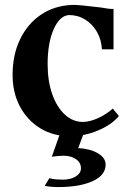

<svg xmlns="http://www.w3.org/2000/svg" viewBox="-20 -537 530 778"><path d="M265 15Q196 15 143.5 -17Q91 -49 61 -105Q31 -161 31 -234Q31 -315 61.5 -378Q92 -441 146 -477.5Q200 -514 271 -517Q282 -518 313.5 -515Q345 -512 386 -507Q404 -504 418 -502Q432 -500 440 -501V-337H393Q391 -376 373 -407.5Q355 -439 325.5 -457.5Q296 -476 260 -476Q222 -474 197.5 -418.5Q173 -363 173 -277Q173 -209 191.5 -156Q210 -103 242.5 -73Q275 -43 316 -43Q343 -43 376.5 -58Q410 -73 437 -97L462 -67Q432 -31 376.5 -8Q321 15 265 15ZM216 221Q186 221 161 216L180 185Q194 189 209 190Q224 191 234 191Q266 191 287 178Q308 165 308 145Q308 122 288 108Q268 94 237 94Q230 94 217 95Q204 96 190 98L231 -18H327L297 63Q347 66 377.5 84.5Q408 103 408 130Q408 173 355.5 197Q303 221 216 221Z"/></svg>

Font: Wittgenstein
Style: Bold
Weight: 700
Designer: Jörg Drees
Foundry: Jörg Drees
Version: Version 1.303; ttfautohint (v1.8.4.7-5d5b)